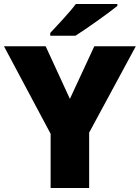

<svg xmlns="http://www.w3.org/2000/svg" viewBox="-20 -947 704 967"><path d="M571 -917V-927H362C329 -882 267 -818 233 -781V-767H360C414 -801 524 -879 571 -917ZM332 -449 210 -714H0L235 -273V0H429V-279L664 -714H455Z"/></svg>

Font: Noto Sans Sinhala UI Black
Style: Regular
Weight: 900
Designer: Jelle Bosma - Monotype Design Team
Foundry: Monotype Imaging Inc.
Version: Version 2.006